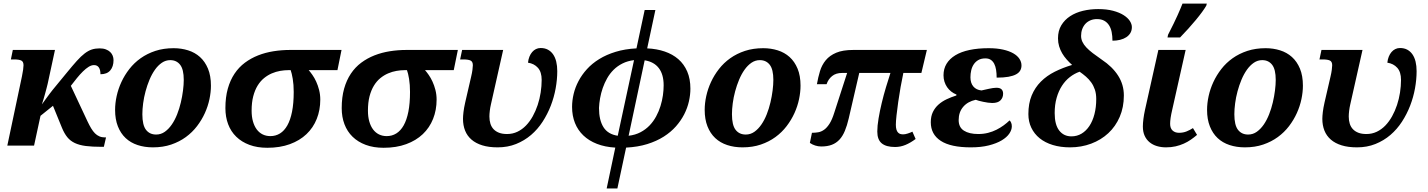

<svg xmlns="http://www.w3.org/2000/svg" viewBox="-20 -816 8002 1076"><path d="M288.1 -536.1 247.1 -346.2Q244.6 -336.4 241 -322Q237.3 -307.6 232.9 -291.7Q228.5 -275.9 223.9 -260Q219.2 -244.1 214.8 -231Q227.1 -248.5 238.8 -264.2Q248.5 -277.3 258.5 -290.8Q268.6 -304.2 274.9 -312L354 -408.2Q386.7 -448.2 410.4 -474.6Q434.1 -501 454.6 -516.6Q475.1 -532.2 494.6 -538.6Q514.2 -544.9 538.1 -544.9Q558.6 -544.9 573.2 -539.3Q587.9 -533.7 597.4 -524.7Q606.9 -515.6 611.6 -503.7Q616.2 -491.7 616.2 -479Q616.2 -442.9 597.9 -421.4Q579.6 -399.9 543 -399.9Q543 -424.8 533.9 -438Q524.9 -451.2 506.8 -451.2Q492.2 -451.2 476.6 -441.4Q460.9 -431.6 444.6 -415.5Q428.2 -399.4 411.1 -378.4Q394 -357.4 377 -335L470.2 -136.2Q480.5 -114.3 490.7 -97.2Q501 -80.1 512.2 -68.8Q523.4 -57.6 537.1 -51.8Q550.8 -45.9 567.9 -45.9H574.2L562 6.8H548.8Q497.1 6.8 460.9 2.2Q424.8 -2.4 399.4 -14.4Q374 -26.4 357.2 -47.1Q340.3 -67.9 327.1 -100.1L276.9 -223.1L207 -167L170.9 0H21L103 -388.2Q107.4 -408.7 109.6 -425.3Q111.8 -441.9 111.8 -450.2Q111.8 -470.2 99.6 -476.6Q87.4 -482.9 59.1 -482.9H41L51.8 -536.1Z M625 -200.2Q625 -237.8 633.8 -277.8Q642.6 -317.9 660.4 -356.4Q678.2 -395 705.1 -429.4Q731.9 -463.9 768.3 -489.7Q804.7 -515.6 850.8 -530.8Q897 -545.9 953.1 -545.9Q996.1 -545.9 1034.2 -533.9Q1072.3 -522 1100.6 -496.6Q1128.9 -471.2 1145.5 -431.4Q1162.1 -391.6 1162.1 -335.9Q1162.1 -299.8 1153.8 -260.3Q1145.5 -220.7 1128.2 -182.4Q1110.8 -144 1084.2 -109.1Q1057.6 -74.2 1021.5 -47.9Q985.4 -21.5 939.5 -5.9Q893.6 9.8 836.9 9.8Q790 9.8 751 -3.2Q711.9 -16.1 684.1 -42.2Q656.2 -68.4 640.6 -107.9Q625 -147.5 625 -200.2ZM855 -62Q881.8 -62 903.6 -77.4Q925.3 -92.8 942.6 -117.9Q960 -143.1 972.7 -175.3Q985.4 -207.5 993.4 -241.7Q1001.5 -275.9 1005.6 -308.8Q1009.8 -341.8 1009.8 -368.2Q1009.8 -427.2 989.5 -453.1Q969.2 -479 934.1 -479Q908.7 -479 887.2 -464.4Q865.7 -449.7 848.4 -425.3Q831.1 -400.9 817.9 -369.4Q804.7 -337.9 795.7 -304.2Q786.6 -270.5 782.2 -237.1Q777.8 -203.6 777.8 -175.8Q777.8 -114.7 798.3 -88.4Q818.8 -62 855 -62Z M1478 12.2Q1421.4 12.2 1377.7 -4.2Q1334 -20.5 1304 -49.8Q1273.9 -79.1 1258.5 -119.9Q1243.2 -160.6 1243.2 -210Q1243.2 -271 1256.6 -318.8Q1270 -366.7 1294.4 -403.1Q1318.8 -439.5 1352.5 -464.6Q1386.2 -489.7 1426.5 -505.6Q1466.8 -521.5 1512.7 -528.8Q1558.6 -536.1 1606.9 -536.1H1894L1871.1 -422.9H1710Q1719.2 -412.6 1730.7 -396.2Q1742.2 -379.9 1752 -358.6Q1761.7 -337.4 1768.3 -311.8Q1774.9 -286.1 1774.9 -257.8Q1774.9 -199.2 1755.1 -149.7Q1735.4 -100.1 1697.5 -64.2Q1659.7 -28.3 1604.5 -8.1Q1549.3 12.2 1478 12.2ZM1495.1 -53.2Q1524.9 -53.2 1549.1 -68.1Q1573.2 -83 1590.3 -113.3Q1607.4 -143.6 1616.7 -190.2Q1626 -236.8 1626 -300.8Q1626 -341.8 1620.6 -374Q1615.2 -406.2 1608.9 -422.9H1596.2Q1573.7 -422.9 1550 -418.7Q1526.4 -414.6 1503.4 -404.8Q1480.5 -395 1460 -378.4Q1439.5 -361.8 1423.8 -336.4Q1408.2 -311 1399.2 -276.4Q1390.1 -241.7 1390.1 -195.8Q1390.1 -161.6 1397.7 -135.3Q1405.3 -108.9 1418.9 -90.6Q1432.6 -72.3 1452.1 -62.7Q1471.7 -53.2 1495.1 -53.2Z M2129.9 12.2Q2073.2 12.2 2029.5 -4.2Q1985.8 -20.5 1955.8 -49.8Q1925.8 -79.1 1910.4 -119.9Q1895 -160.6 1895 -210Q1895 -271 1908.4 -318.8Q1921.9 -366.7 1946.3 -403.1Q1970.7 -439.5 2004.4 -464.6Q2038.1 -489.7 2078.4 -505.6Q2118.7 -521.5 2164.6 -528.8Q2210.4 -536.1 2258.8 -536.1H2545.9L2522.9 -422.9H2361.8Q2371.1 -412.6 2382.6 -396.2Q2394 -379.9 2403.8 -358.6Q2413.6 -337.4 2420.2 -311.8Q2426.8 -286.1 2426.8 -257.8Q2426.8 -199.2 2407 -149.7Q2387.2 -100.1 2349.4 -64.2Q2311.5 -28.3 2256.3 -8.1Q2201.2 12.2 2129.9 12.2ZM2147 -53.2Q2176.8 -53.2 2200.9 -68.1Q2225.1 -83 2242.2 -113.3Q2259.3 -143.6 2268.6 -190.2Q2277.8 -236.8 2277.8 -300.8Q2277.8 -341.8 2272.5 -374Q2267.1 -406.2 2260.7 -422.9H2248Q2225.6 -422.9 2201.9 -418.7Q2178.2 -414.6 2155.3 -404.8Q2132.3 -395 2111.8 -378.4Q2091.3 -361.8 2075.7 -336.4Q2060.1 -311 2051 -276.4Q2042 -241.7 2042 -195.8Q2042 -161.6 2049.6 -135.3Q2057.1 -108.9 2070.8 -90.6Q2084.5 -72.3 2104 -62.7Q2123.5 -53.2 2147 -53.2Z M2799.8 -536.1 2731 -230Q2727.1 -213.4 2724.9 -195.1Q2722.7 -176.8 2722.7 -163.1Q2722.7 -141.1 2728.3 -123Q2733.9 -105 2746.1 -92Q2758.3 -79.1 2776.9 -72Q2795.4 -64.9 2821.8 -64.9Q2853 -64.9 2879.6 -77.6Q2906.2 -90.3 2927.7 -112.5Q2949.2 -134.8 2965.6 -164.3Q2981.9 -193.8 2993.2 -227.5Q3004.4 -261.2 3010 -297.4Q3015.6 -333.5 3015.6 -368.2Q3015.6 -412.6 2994.6 -436Q2973.6 -459.5 2939 -464.8Q2940.9 -483.4 2947 -498.5Q2953.1 -513.7 2962.4 -524.4Q2971.7 -535.2 2983.6 -541Q2995.6 -546.9 3009.8 -546.9Q3033.2 -546.9 3050.5 -537.6Q3067.9 -528.3 3079.6 -511.5Q3091.3 -494.6 3097.2 -470.7Q3103 -446.8 3103 -417Q3103 -370.6 3094 -320.8Q3085 -271 3066.7 -223.6Q3048.3 -176.3 3020.8 -133.8Q2993.2 -91.3 2956.1 -59.6Q2918.9 -27.8 2872.1 -9Q2825.2 9.8 2769 9.8Q2719.2 9.8 2682.9 -1.5Q2646.5 -12.7 2622.3 -33.7Q2598.1 -54.7 2586.4 -84.2Q2574.7 -113.8 2574.7 -149.9Q2574.7 -165 2577.4 -188Q2580.1 -210.9 2586.9 -241.2L2620.6 -387.2Q2625.5 -407.7 2627.7 -424.8Q2629.9 -441.9 2629.9 -450.2Q2629.9 -470.2 2617.4 -476.6Q2605 -482.9 2576.7 -482.9H2558.6L2569.8 -536.1Z M3186 -216.8Q3186 -252.4 3194.8 -289.6Q3203.6 -326.7 3222.2 -361.8Q3240.7 -397 3269.5 -428.7Q3298.3 -460.4 3338.4 -485.1Q3378.4 -509.8 3430.2 -525.6Q3481.9 -541.5 3546.9 -544.9L3592.8 -759.8H3652.8L3606.9 -544.9Q3660.6 -542.5 3705.1 -527.3Q3749.5 -512.2 3781.5 -484.4Q3813.5 -456.5 3831.3 -415.3Q3849.1 -374 3849.1 -318.8Q3849.1 -284.7 3840.8 -247.8Q3832.5 -210.9 3814.5 -175.5Q3796.4 -140.1 3768.1 -107.9Q3739.7 -75.7 3699.7 -50.3Q3659.7 -24.9 3607.2 -8.5Q3554.7 7.8 3488.8 11.2L3439.9 240.2H3379.9L3428.2 11.2Q3370.1 7.8 3325.2 -9.8Q3280.3 -27.3 3249.3 -56.9Q3218.3 -86.4 3202.1 -127Q3186 -167.5 3186 -216.8ZM3699.2 -337.9Q3699.2 -398.9 3672.1 -434.3Q3645 -469.7 3592.8 -478L3502.9 -55.2Q3540.5 -59.6 3569.6 -75Q3598.6 -90.3 3620.4 -113Q3642.1 -135.7 3657.2 -163.8Q3672.4 -191.9 3681.6 -221.9Q3690.9 -252 3695.1 -281.7Q3699.2 -311.5 3699.2 -337.9ZM3336.9 -210.9Q3336.9 -142.6 3362.1 -103Q3387.2 -63.5 3441.9 -55.2L3533.2 -479Q3497.1 -474.6 3468.8 -460.4Q3440.4 -446.3 3418.9 -425Q3397.5 -403.8 3382.6 -377.4Q3367.7 -351.1 3357.9 -322.8Q3348.1 -294.4 3343 -265.6Q3337.9 -236.8 3336.9 -210.9Z M3929.2 -200.2Q3929.2 -237.8 3938 -277.8Q3946.8 -317.9 3964.6 -356.4Q3982.4 -395 4009.3 -429.4Q4036.1 -463.9 4072.5 -489.7Q4108.9 -515.6 4155 -530.8Q4201.2 -545.9 4257.3 -545.9Q4300.3 -545.9 4338.4 -533.9Q4376.5 -522 4404.8 -496.6Q4433.1 -471.2 4449.7 -431.4Q4466.3 -391.6 4466.3 -335.9Q4466.3 -299.8 4458 -260.3Q4449.7 -220.7 4432.4 -182.4Q4415 -144 4388.4 -109.1Q4361.8 -74.2 4325.7 -47.9Q4289.6 -21.5 4243.7 -5.9Q4197.8 9.8 4141.1 9.8Q4094.2 9.8 4055.2 -3.2Q4016.1 -16.1 3988.3 -42.2Q3960.4 -68.4 3944.8 -107.9Q3929.2 -147.5 3929.2 -200.2ZM4159.2 -62Q4186 -62 4207.8 -77.4Q4229.5 -92.8 4246.8 -117.9Q4264.2 -143.1 4276.9 -175.3Q4289.6 -207.5 4297.6 -241.7Q4305.7 -275.9 4309.8 -308.8Q4314 -341.8 4314 -368.2Q4314 -427.2 4293.7 -453.1Q4273.4 -479 4238.3 -479Q4212.9 -479 4191.4 -464.4Q4169.9 -449.7 4152.6 -425.3Q4135.3 -400.9 4122.1 -369.4Q4108.9 -337.9 4099.9 -304.2Q4090.8 -270.5 4086.4 -237.1Q4082 -203.6 4082 -175.8Q4082 -114.7 4102.5 -88.4Q4123 -62 4159.2 -62Z M5143.6 -407.2H5042.5Q5034.7 -371.1 5027.1 -328.1Q5019.5 -285.2 5013.7 -244.1Q5007.8 -203.1 5004.2 -169.2Q5000.5 -135.3 5000.5 -117.2Q5000.5 -100.6 5003.7 -90.1Q5006.8 -79.6 5012.5 -73.5Q5018.1 -67.4 5025.4 -65.2Q5032.7 -63 5041.5 -63Q5052.7 -63 5067.6 -67.9Q5082.5 -72.8 5093.3 -78.1L5111.3 -37.1Q5082.5 -15.6 5054.4 -3.9Q5026.4 7.8 4996.1 7.8Q4946.3 7.8 4921.4 -12.7Q4896.5 -33.2 4896.5 -79.1Q4896.5 -110.4 4903.6 -152.3Q4910.6 -194.3 4921.4 -239Q4932.1 -283.7 4945.3 -327.6Q4958.5 -371.6 4970.2 -407.2H4795.4L4736.3 -151.9Q4727.1 -112.3 4714.8 -82.8Q4702.6 -53.2 4684.6 -33.7Q4666.5 -14.2 4641.6 -4.6Q4616.7 4.9 4582.5 4.9Q4564.9 4.9 4548.3 -0.5Q4531.7 -5.9 4518.6 -15.1L4530.3 -71.8Q4548.3 -71.8 4565.4 -74.7Q4582.5 -77.6 4598.4 -88.9Q4614.3 -100.1 4628.7 -122.6Q4643.1 -145 4655.3 -184.1L4727.5 -407.2H4699.2Q4664.6 -407.2 4643.1 -389.6Q4621.6 -372.1 4612.3 -344.2H4558.1Q4564.9 -382.8 4575.4 -417.5Q4585.9 -452.1 4607.7 -478.5Q4629.4 -504.9 4666.3 -520.5Q4703.1 -536.1 4762.2 -536.1H5174.3Z M5420.4 9.8Q5308.1 9.8 5252.2 -26.6Q5196.3 -63 5196.3 -130.9Q5196.3 -164.1 5208 -188.2Q5219.7 -212.4 5239.5 -230Q5259.3 -247.6 5285.2 -259.8Q5311 -272 5339.4 -280.8L5340.3 -286.1Q5324.2 -292.5 5310.8 -303Q5297.4 -313.5 5287.8 -327.4Q5278.3 -341.3 5272.9 -358.2Q5267.6 -375 5267.6 -394Q5267.6 -430.7 5284.7 -458.7Q5301.8 -486.8 5334 -506.3Q5366.2 -525.9 5413.3 -535.9Q5460.4 -545.9 5520.5 -545.9Q5566.4 -545.9 5601.1 -538.1Q5635.7 -530.3 5658.7 -517.1Q5681.6 -503.9 5693.1 -486.3Q5704.6 -468.8 5704.6 -449.2Q5704.6 -433.6 5697.5 -420.9Q5690.4 -408.2 5674.3 -399.4Q5658.2 -390.6 5631.6 -385.7Q5605 -380.9 5565.4 -380.9Q5565.4 -404.3 5562.3 -424.3Q5559.1 -444.3 5551.8 -458.5Q5544.4 -472.7 5532.5 -480.7Q5520.5 -488.8 5502.4 -488.8Q5479 -488.8 5463.1 -479.7Q5447.3 -470.7 5437.3 -455.8Q5427.2 -440.9 5422.9 -421.9Q5418.5 -402.8 5418.5 -382.8Q5418.5 -350.6 5434.8 -331.3Q5451.2 -312 5480.5 -309.1Q5489.3 -311 5500 -313.5Q5510.7 -315.9 5522 -318.4Q5533.2 -320.8 5543.9 -322.5Q5554.7 -324.2 5563.5 -324.2Q5584 -324.2 5592.8 -315.4Q5601.6 -306.6 5601.6 -291Q5601.6 -268.6 5586.9 -253.7Q5572.3 -238.8 5540.5 -238.8Q5530.3 -238.8 5516.8 -240.7Q5503.4 -242.7 5490.2 -245.4Q5477.1 -248 5465.6 -251.2Q5454.1 -254.4 5448.2 -256.8Q5403.3 -247.1 5377.9 -217.3Q5352.5 -187.5 5352.5 -143.1Q5352.5 -102.5 5382.1 -83.7Q5411.6 -64.9 5462.4 -64.9Q5491.7 -64.9 5517.3 -71.5Q5543 -78.1 5564.7 -89.1Q5586.4 -100.1 5604.7 -113.5Q5623 -127 5637.7 -141.1Q5642.1 -138.2 5646.2 -129.4Q5650.4 -120.6 5650.4 -107.9Q5650.4 -87.9 5636.2 -67.1Q5622.1 -46.4 5593.5 -29.3Q5564.9 -12.2 5521.7 -1.2Q5478.5 9.8 5420.4 9.8Z M5984.4 -51.8Q6015.6 -51.8 6041.3 -67.1Q6066.9 -82.5 6085.2 -110.1Q6103.5 -137.7 6113.5 -176.3Q6123.5 -214.8 6123.5 -261.2Q6123.5 -290.5 6116 -313.2Q6108.4 -335.9 6095.5 -354Q6082.5 -372.1 6065.7 -386.7Q6048.8 -401.4 6030.3 -414.1Q6001 -403.8 5975.6 -384Q5950.2 -364.3 5931.4 -335.2Q5912.6 -306.2 5901.6 -267.8Q5890.6 -229.5 5890.6 -182.1Q5890.6 -117.2 5916 -84.5Q5941.4 -51.8 5984.4 -51.8ZM5976.6 9.8Q5923.3 9.8 5880.1 -3.4Q5836.9 -16.6 5806.6 -41Q5776.4 -65.4 5759.8 -99.9Q5743.2 -134.3 5743.2 -176.8Q5743.2 -236.3 5761.7 -281Q5780.3 -325.7 5813.2 -358.6Q5846.2 -391.6 5891.1 -414.1Q5936 -436.5 5988.3 -452.1Q5972.2 -466.3 5957.8 -482.7Q5943.4 -499 5932.6 -517.3Q5921.9 -535.6 5915.5 -556.6Q5909.2 -577.6 5909.2 -601.1Q5909.2 -643.6 5927.7 -674.3Q5946.3 -705.1 5977.3 -725.3Q6008.3 -745.6 6049.1 -755.4Q6089.8 -765.1 6134.3 -765.1Q6182.1 -765.1 6217.8 -755.6Q6253.4 -746.1 6276.9 -731.2Q6300.3 -716.3 6311.8 -698.5Q6323.2 -680.7 6323.2 -664.1Q6323.2 -645 6314.7 -630.9Q6306.2 -616.7 6291.5 -607.2Q6276.9 -597.7 6257.1 -592.8Q6237.3 -587.9 6214.4 -587.9Q6214.4 -613.8 6210 -636Q6205.6 -658.2 6195.3 -674.3Q6185.1 -690.4 6168.5 -699.7Q6151.9 -709 6127.4 -709Q6106.9 -709 6090.6 -701.9Q6074.2 -694.8 6062.7 -682.4Q6051.3 -669.9 6044.9 -652.6Q6038.6 -635.3 6038.6 -615.2Q6038.6 -597.7 6045.9 -581.8Q6053.2 -565.9 6067.9 -550.3Q6082.5 -534.7 6104.2 -518.1Q6126 -501.5 6154.3 -481.9Q6213.9 -442.4 6246.1 -392.1Q6278.3 -341.8 6278.3 -280.8Q6278.3 -214.8 6255.1 -161.1Q6231.9 -107.4 6191.2 -69.6Q6150.4 -31.7 6095.2 -11Q6040 9.8 5976.6 9.8Z M6624.5 -536.1 6549.8 -203.1Q6543 -174.3 6540.3 -155.3Q6537.6 -136.2 6537.6 -122.1Q6537.6 -97.2 6551.3 -84.5Q6564.9 -71.8 6587.4 -71.8Q6610.8 -71.8 6629.9 -79.6Q6648.9 -87.4 6665.5 -98.1L6688.5 -60.1Q6671.9 -45.9 6653.6 -33.2Q6635.3 -20.5 6614 -11Q6592.8 -1.5 6568.1 4.2Q6543.5 9.8 6514.6 9.8Q6487.3 9.8 6463.6 2.7Q6439.9 -4.4 6422.4 -18.8Q6404.8 -33.2 6394.8 -55.2Q6384.8 -77.1 6384.8 -106.9Q6384.8 -125 6387.9 -149.7Q6391.1 -174.3 6396.5 -199.2L6471.7 -536.1ZM6525.9 -621.1Q6561.5 -690.4 6579.3 -730.5Q6597.2 -770.5 6606.9 -795.9H6743.2L6740.2 -784.2Q6721.7 -752.4 6681.9 -704.3Q6642.1 -656.2 6593.3 -606H6522.9Z M6744.6 -200.2Q6744.6 -237.8 6753.4 -277.8Q6762.2 -317.9 6780 -356.4Q6797.9 -395 6824.7 -429.4Q6851.6 -463.9 6887.9 -489.7Q6924.3 -515.6 6970.5 -530.8Q7016.6 -545.9 7072.8 -545.9Q7115.7 -545.9 7153.8 -533.9Q7191.9 -522 7220.2 -496.6Q7248.5 -471.2 7265.1 -431.4Q7281.7 -391.6 7281.7 -335.9Q7281.7 -299.8 7273.4 -260.3Q7265.1 -220.7 7247.8 -182.4Q7230.5 -144 7203.9 -109.1Q7177.2 -74.2 7141.1 -47.9Q7105 -21.5 7059.1 -5.9Q7013.2 9.8 6956.5 9.8Q6909.7 9.8 6870.6 -3.2Q6831.5 -16.1 6803.7 -42.2Q6775.9 -68.4 6760.3 -107.9Q6744.6 -147.5 6744.6 -200.2ZM6974.6 -62Q7001.5 -62 7023.2 -77.4Q7044.9 -92.8 7062.3 -117.9Q7079.6 -143.1 7092.3 -175.3Q7105 -207.5 7113 -241.7Q7121.1 -275.9 7125.2 -308.8Q7129.4 -341.8 7129.4 -368.2Q7129.4 -427.2 7109.1 -453.1Q7088.9 -479 7053.7 -479Q7028.3 -479 7006.8 -464.4Q6985.4 -449.7 6968 -425.3Q6950.7 -400.9 6937.5 -369.4Q6924.3 -337.9 6915.3 -304.2Q6906.2 -270.5 6901.9 -237.1Q6897.5 -203.6 6897.5 -175.8Q6897.5 -114.7 6918 -88.4Q6938.5 -62 6974.6 -62Z M7615.7 -536.1 7546.9 -230Q7543 -213.4 7540.8 -195.1Q7538.6 -176.8 7538.6 -163.1Q7538.6 -141.1 7544.2 -123Q7549.8 -105 7562 -92Q7574.2 -79.1 7592.8 -72Q7611.3 -64.9 7637.7 -64.9Q7668.9 -64.9 7695.6 -77.6Q7722.2 -90.3 7743.7 -112.5Q7765.1 -134.8 7781.5 -164.3Q7797.9 -193.8 7809.1 -227.5Q7820.3 -261.2 7825.9 -297.4Q7831.5 -333.5 7831.5 -368.2Q7831.5 -412.6 7810.5 -436Q7789.6 -459.5 7754.9 -464.8Q7756.8 -483.4 7762.9 -498.5Q7769 -513.7 7778.3 -524.4Q7787.6 -535.2 7799.6 -541Q7811.5 -546.9 7825.7 -546.9Q7849.1 -546.9 7866.5 -537.6Q7883.8 -528.3 7895.5 -511.5Q7907.2 -494.6 7913.1 -470.7Q7918.9 -446.8 7918.9 -417Q7918.9 -370.6 7909.9 -320.8Q7900.9 -271 7882.6 -223.6Q7864.3 -176.3 7836.7 -133.8Q7809.1 -91.3 7772 -59.6Q7734.9 -27.8 7688 -9Q7641.1 9.8 7585 9.8Q7535.2 9.8 7498.8 -1.5Q7462.4 -12.7 7438.2 -33.7Q7414.1 -54.7 7402.3 -84.2Q7390.6 -113.8 7390.6 -149.9Q7390.6 -165 7393.3 -188Q7396 -210.9 7402.8 -241.2L7436.5 -387.2Q7441.4 -407.7 7443.6 -424.8Q7445.8 -441.9 7445.8 -450.2Q7445.8 -470.2 7433.3 -476.6Q7420.9 -482.9 7392.6 -482.9H7374.5L7385.7 -536.1Z"/></svg>

Font: Droid Serif
Style: Bold Italic
Weight: 700
Italic angle: -12°
Designer: Monotype Design team
Foundry: Monotype Imaging Inc.
Version: Version 1.03